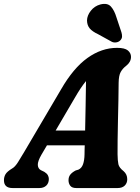

<svg xmlns="http://www.w3.org/2000/svg" viewBox="-49 -951 706 971"><path d="M160.5 -168.5Q141.5 -135.5 142.2 -117Q143 -98.5 157.5 -90.5L175 -82Q188 -74 193 -64.8Q198 -55.5 198 -46Q198 -24.5 184.8 -12.2Q171.5 0 150 0H14.5Q-29 0 -29 -39.5Q-29 -56.5 -21 -70Q-13 -83.5 12.5 -99Q26.5 -106.5 42 -130.8Q57.5 -155 74 -183.5L259.5 -498.5Q322 -607 393.5 -658Q465 -709 543 -709Q582 -709 597.8 -695.8Q613.5 -682.5 613.5 -663.5Q613.5 -637.5 589.5 -618.5Q571.5 -605 561.5 -587Q551.5 -569 551 -533Q551 -494 549.8 -442.5Q548.5 -391 547.5 -338.2Q546.5 -285.5 545.8 -240.8Q545 -196 545.5 -171Q546 -137.5 549.8 -120.2Q553.5 -103 576.5 -85Q594.5 -69 594.5 -44.5Q594.5 -25 581.8 -12.5Q569 0 546 0H337Q315 0 306.2 -11.8Q297.5 -23.5 297.5 -39.5Q297.5 -57 307 -68.5Q316.5 -80 334 -89L347.5 -93Q364 -100.5 371 -120.5Q378 -140.5 378.5 -171Q378.5 -181 378.8 -192.2Q379 -203.5 379.5 -216H188.5ZM328 -454 232.5 -291H381.5Q382.5 -350 384 -415.8Q385.5 -481.5 386 -541Q373.5 -526 359.2 -504.8Q345 -483.5 328 -454ZM540 -863 565 -788Q568.5 -776.5 568.2 -766Q568 -755.5 558.5 -746Q550 -738 537.8 -736.5Q525.5 -735 516 -740L448 -777.5Q418 -791.5 404.8 -807.2Q391.5 -823 391 -847.5Q391.5 -872.5 410.2 -896.5Q429 -920.5 458.5 -928.5Q494 -937.5 511.8 -918Q529.5 -898.5 540 -863Z"/></svg>

Font: Fraunces 144pt S100
Style: Bold Italic
Weight: 700
Italic angle: -16°
Version: Version 1.000; ttfautohint (v1.8.3)